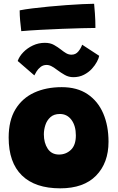

<svg xmlns="http://www.w3.org/2000/svg" viewBox="-20 -992 625 1020"><path d="M300 8.5Q166.5 8.5 96.2 -60.2Q26 -129 26 -261Q26 -352 62 -411.2Q98 -470.5 161.5 -499.8Q225 -529 308 -529Q390 -529 445.2 -491.8Q500.5 -454.5 528.5 -389.2Q556.5 -324 556.5 -239Q556.5 -126.5 490.5 -59Q424.5 8.5 300 8.5ZM293.5 -171Q330.5 -171 356.8 -196Q383 -221 383 -272.5Q383 -323.5 359.8 -355Q336.5 -386.5 298 -386.5Q266.5 -386.5 247.8 -369.5Q229 -352.5 221 -327.5Q213 -302.5 213 -278.5Q213 -233 233.5 -202Q254 -171 293.5 -171ZM74 -668Q82.5 -692.5 103.8 -714.5Q125 -736.5 154.8 -750.5Q184.5 -764.5 218.5 -764.5Q247 -764.5 267.2 -753Q287.5 -741.5 304 -728.5Q317.5 -717.5 331 -709.5Q344.5 -701.5 360 -701.5Q382 -701.5 396 -718.5Q410 -735.5 416.5 -754.5L507 -695.5Q505 -683 495 -664Q485 -645 467.8 -626.2Q450.5 -607.5 425.8 -594.8Q401 -582 369.5 -582Q345 -582 324 -594Q303 -606 285 -619.5Q270 -631 255.8 -639Q241.5 -647 228 -647Q209 -647 195.5 -636.2Q182 -625.5 174 -612.2Q166 -599 162.5 -591.5ZM487 -843.5Q461 -843.5 413.8 -842.2Q366.5 -841 309.2 -838.8Q252 -836.5 195 -833.5Q138 -830.5 93 -826.5Q89.5 -855.5 87 -882.5Q84.5 -909.5 84.5 -937Q111.5 -942.5 152 -947.5Q192.5 -952.5 239.2 -957Q286 -961.5 332.2 -964.8Q378.5 -968 417.2 -970Q456 -972 480 -972Q481.5 -957.5 484.2 -920.8Q487 -884 487 -843.5Z"/></svg>

Font: Grandstander Black
Style: Regular
Weight: 900
Designer: Tyler Finck
Foundry: Etcetera Type Co
Version: Version 1.200; ttfautohint (v1.8.3)